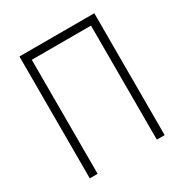

<svg xmlns="http://www.w3.org/2000/svg" viewBox="-163 -827 914 955"><g transform="rotate(-30 294.0 -350.0)"><path d="M80 -700V0H125V-655H465V0H510V-700Z"/></g></svg>

Font: Advent Pro
Style: Light
Weight: 300
Designer: Andreas Kalpakidis
Foundry: Andreas Kalpakidis
Version: Version 2.002 2007